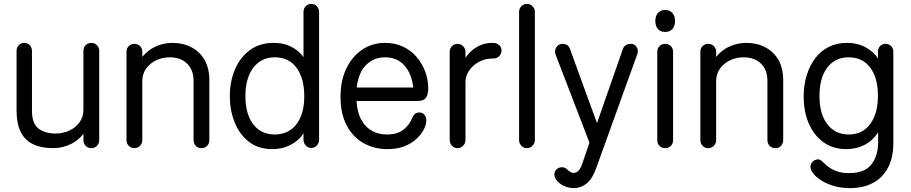

<svg xmlns="http://www.w3.org/2000/svg" viewBox="-20 -750 4673 985"><path d="M253 10Q190 10 148 -11Q106 -32 85.5 -74.5Q65 -117 65 -182V-489Q65 -506 76 -518Q87 -530 104 -530Q122 -530 133 -518Q144 -506 144 -489V-181Q144 -117 177 -91Q210 -65 265 -65Q303 -65 335.5 -80Q368 -95 388 -122.5Q408 -150 408 -188V-489Q408 -506 419.5 -518Q431 -530 449 -530Q466 -530 477.5 -518Q489 -506 489 -489V-31Q489 -14 477.5 -2Q466 10 449 10Q431 10 419.5 -2Q408 -14 408 -31V-103L425 -86Q393 -37 348.5 -13.5Q304 10 253 10Z M669 10Q652 10 640.5 -2Q629 -14 629 -32V-484Q629 -502 640.5 -513.5Q652 -525 669 -525Q687 -525 698.5 -513.5Q710 -502 710 -484V-417L693 -435Q725 -484 769.5 -507Q814 -530 865 -530Q919 -530 962 -507.5Q1005 -485 1029.5 -442.5Q1054 -400 1054 -338V-32Q1054 -14 1043 -2Q1032 10 1014 10Q995 10 984 -2Q973 -14 973 -32V-335Q973 -392 939.5 -424Q906 -456 851 -456Q814 -456 782 -441Q750 -426 730 -398.5Q710 -371 710 -333V-32Q710 -14 698.5 -2Q687 10 669 10Z M1377 15Q1305 15 1256.5 -23Q1208 -61 1183.5 -123Q1159 -185 1159 -256Q1159 -331 1185 -393Q1211 -455 1261.5 -492.5Q1312 -530 1384 -530Q1426 -530 1457.5 -517.5Q1489 -505 1511 -485.5Q1533 -466 1545 -444L1537 -442V-689Q1537 -706 1548.5 -718Q1560 -730 1577 -730Q1594 -730 1605.5 -718Q1617 -706 1617 -689V-34Q1617 -16 1605.5 -3.5Q1594 9 1577 9Q1560 9 1548.5 -3.5Q1537 -16 1537 -34V-81L1544 -80Q1533 -55 1509.5 -33.5Q1486 -12 1452.5 1.5Q1419 15 1377 15ZM1393 -60Q1464 -62 1502.5 -115Q1541 -168 1541 -256Q1541 -348 1501.5 -402Q1462 -456 1390 -456Q1320 -456 1279.5 -402.5Q1239 -349 1239 -257Q1239 -165 1279.5 -112Q1320 -59 1393 -60Z M1967 15Q1901 15 1846.5 -15Q1792 -45 1759.5 -105Q1727 -165 1727 -253Q1727 -337 1757 -399Q1787 -461 1838.5 -495.5Q1890 -530 1956 -530Q2007 -530 2048 -510.5Q2089 -491 2117.5 -457.5Q2146 -424 2161.5 -382.5Q2177 -341 2177 -296Q2177 -267 2166 -249.5Q2155 -232 2121 -232H1809Q1813 -171 1835 -133Q1857 -95 1890.5 -77.5Q1924 -60 1964 -60Q2018 -60 2050 -85Q2082 -110 2094 -144Q2099 -156 2107.5 -164.5Q2116 -173 2131 -173Q2148 -173 2158 -160.5Q2168 -148 2167 -128Q2166 -108 2153 -83.5Q2140 -59 2115.5 -36.5Q2091 -14 2054 0.5Q2017 15 1967 15ZM1810 -301H2100Q2093 -369 2056 -412.5Q2019 -456 1955 -456Q1898 -456 1858.5 -417Q1819 -378 1810 -301Z M2327 10Q2310 10 2298.5 -2.5Q2287 -15 2287 -32V-484Q2287 -501 2298.5 -513Q2310 -525 2327 -525Q2344 -525 2356 -513Q2368 -501 2368 -484V-416L2358 -436Q2368 -457 2388.5 -479Q2409 -501 2438.5 -515.5Q2468 -530 2507 -530Q2528 -530 2540.5 -519Q2553 -508 2553 -491Q2553 -474 2541 -462Q2529 -450 2511 -450Q2469 -450 2437 -432.5Q2405 -415 2386.5 -387.5Q2368 -360 2368 -330V-32Q2368 -15 2356 -2.5Q2344 10 2327 10Z M2683 10Q2666 10 2654.5 -2.5Q2643 -15 2643 -32V-689Q2643 -706 2654.5 -718Q2666 -730 2683 -730Q2700 -730 2712 -718Q2724 -706 2724 -689V-32Q2724 -15 2712 -2.5Q2700 10 2683 10Z M2925 215Q2899 215 2876 205Q2853 195 2838.5 178.5Q2824 162 2824 145Q2824 129 2835.5 118.5Q2847 108 2863 108Q2874 108 2881 112.5Q2888 117 2895 124Q2901 129 2907.5 133Q2914 137 2923 137Q2937 137 2947.5 126Q2958 115 2965 96L3004 -18L2830 -471Q2826 -483 2829 -495.5Q2832 -508 2842 -516.5Q2852 -525 2867 -525Q2881 -525 2890.5 -518Q2900 -511 2904 -499L3060 -71L3017 -45L3176 -500Q3180 -511 3190 -518Q3200 -525 3215 -525Q3230 -525 3239 -517Q3248 -509 3251 -497Q3254 -485 3249 -471L3038 114Q3019 168 2989.5 191.5Q2960 215 2925 215Z M3393 10Q3375 10 3363.5 -1.5Q3352 -13 3352 -30V-485Q3352 -502 3363.5 -513.5Q3375 -525 3393 -525Q3410 -525 3421.5 -513.5Q3433 -502 3433 -485V-30Q3433 -13 3421.5 -1.5Q3410 10 3393 10ZM3392 -586Q3370 -586 3356 -600.5Q3342 -615 3342 -643Q3342 -669 3356 -684Q3370 -699 3392 -699Q3415 -699 3429 -684Q3443 -669 3443 -643Q3443 -615 3429 -600.5Q3415 -586 3392 -586Z M3613 10Q3596 10 3584.5 -2Q3573 -14 3573 -32V-484Q3573 -502 3584.5 -513.5Q3596 -525 3613 -525Q3631 -525 3642.5 -513.5Q3654 -502 3654 -484V-417L3637 -435Q3669 -484 3713.5 -507Q3758 -530 3809 -530Q3863 -530 3906 -507.5Q3949 -485 3973.5 -442.5Q3998 -400 3998 -338V-32Q3998 -14 3987 -2Q3976 10 3958 10Q3939 10 3928 -2Q3917 -14 3917 -32V-335Q3917 -392 3883.5 -424Q3850 -456 3795 -456Q3758 -456 3726 -441Q3694 -426 3674 -398.5Q3654 -371 3654 -333V-32Q3654 -14 3642.5 -2Q3631 10 3613 10Z M4322 15Q4254 15 4205 -20Q4156 -55 4129.5 -116Q4103 -177 4103 -255Q4103 -314 4118.5 -364Q4134 -414 4162.5 -451.5Q4191 -489 4232 -509.5Q4273 -530 4324 -530Q4383 -530 4425.5 -504.5Q4468 -479 4484 -450V-485Q4484 -502 4495 -513.5Q4506 -525 4523 -525Q4540 -525 4551.5 -513.5Q4563 -502 4563 -485V-16Q4563 59 4535.5 110.5Q4508 162 4458.5 188.5Q4409 215 4341 215Q4293 215 4253 202.5Q4213 190 4185.5 170.5Q4158 151 4146 131Q4137 116 4138 102.5Q4139 89 4149 79Q4158 71 4171 68Q4184 65 4197 77Q4206 86 4218 96.5Q4230 107 4246 116.5Q4262 126 4284 132Q4306 138 4336 138Q4416 138 4450.5 93.5Q4485 49 4485 -20V-71Q4457 -28 4415 -6.5Q4373 15 4322 15ZM4334 -60Q4405 -60 4444.5 -114Q4484 -168 4484 -259Q4484 -350 4444.5 -403Q4405 -456 4334 -456Q4287 -456 4253 -431.5Q4219 -407 4201.5 -363Q4184 -319 4184 -258Q4184 -165 4224.5 -112.5Q4265 -60 4334 -60Z"/></svg>

Font: National Park
Style: Regular
Weight: 400
Designer: Andrea Herstowski, Ben Hoepner
Version: Version 1.009